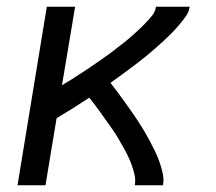

<svg xmlns="http://www.w3.org/2000/svg" viewBox="-20 -550 640 570"><path d="M32 0 119 -530H203L164 -297Q178 -305 190.5 -313Q203 -321 216 -329.5Q229 -338 242 -346.5Q255 -355 267.5 -364Q280 -373 292.5 -381.5Q305 -390 317 -399.5Q329 -409 341.5 -418.5Q354 -428 365.5 -438Q377 -448 388.5 -458.5Q400 -469 410.5 -480Q421 -491 431 -503Q441 -515 443 -530H543Q541 -514 531 -500.5Q521 -487 510.5 -474.5Q500 -462 488 -450Q476 -438 464 -427Q452 -416 439.5 -405Q427 -394 414 -383.5Q401 -373 388 -363Q375 -353 361.5 -343Q348 -333 335 -323.5Q322 -314 308 -304Q319 -290 329 -276.5Q339 -263 349 -249Q359 -235 369 -221Q379 -207 388.5 -192.5Q398 -178 407 -163Q416 -148 424 -133Q432 -118 439.5 -102.5Q447 -87 453 -70.5Q459 -54 463 -36Q467 -18 464 0H380Q383 -16 379.5 -31Q376 -46 371 -60Q366 -74 359.5 -87.5Q353 -101 345.5 -114Q338 -127 330.5 -140Q323 -153 314.5 -165Q306 -177 297.5 -189Q289 -201 280.5 -213Q272 -225 263 -237Q254 -249 245 -260Q221 -244 197 -229Q173 -214 148 -199L115 0Z"/></svg>

Font: Iosevka Curly Extended
Style: Italic
Weight: 400
Width: 7
Italic angle: -9°
Monospace: yes
Designer: Belleve Invis
Foundry: Belleve Invis
Version: Version 11.1.0; ttfautohint (v1.8.3)